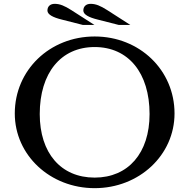

<svg xmlns="http://www.w3.org/2000/svg" viewBox="-20 -970 986 1000"><path d="M473 -780C239 -780 57 -605 57 -379C57 -162 241 10 473 10C705 10 889 -162 889 -379C889 -605 707 -780 473 -780ZM473 -45C297 -45 187 -173 187 -376C187 -590 297 -725 473 -725C649 -725 759 -590 759 -376C759 -173 648 -45 473 -45ZM489 -868 599 -840H659L539 -917C503 -940 479 -950 452 -950C429 -950 414 -937 414 -915C414 -894 444 -879 489 -868ZM302 -868 412 -840H472L352 -917C316 -940 292 -950 265 -950C242 -950 227 -937 227 -915C227 -894 257 -879 302 -868Z"/></svg>

Font: Libre Baskerville
Style: Regular
Weight: 400
Designer: Pablo Impallari, Rodrigo Fuenzalida
Foundry: Pablo Impallari, Rodrigo Fuenzalida
Version: Version 1.051;Glyphs 3.2.3 (3260)